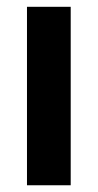

<svg xmlns="http://www.w3.org/2000/svg" viewBox="-20 -550 290 570"><path d="M60.1 0V-529.8H189.9V0Z"/></svg>

Font: Cooper Hewitt
Style: Semibold
Weight: 709
Designer: Village Type and Design LLC
Foundry: Cooper Hewitt Smithsonian Design Museum
Version: 1.000